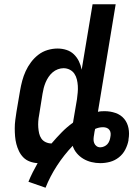

<svg xmlns="http://www.w3.org/2000/svg" viewBox="-20 -755 640 898"><path d="M193 123 113 95Q122 73 133 51Q144 29 156 8Q137 7 119.5 0.5Q102 -6 89.5 -18.5Q77 -31 69 -47.5Q61 -64 56.5 -81.5Q52 -99 50.5 -117.5Q49 -136 49 -155Q49 -174 51.5 -193.5Q54 -213 57 -232L74 -332Q78 -355 84 -377.5Q90 -400 100 -422Q110 -444 125 -464Q140 -484 159.5 -499Q179 -514 202.5 -521Q226 -528 249 -528Q271 -528 291 -521.5Q311 -515 325.5 -501Q340 -487 349 -468.5Q358 -450 362 -429L413 -735H521L438 -232Q446 -234 453.5 -234.5Q461 -235 469 -235Q496 -235 520.5 -226.5Q545 -218 560.5 -199.5Q576 -181 581 -155.5Q586 -130 581 -103Q581 -102 581 -101Q581 -100 581 -99Q577 -77 566 -55.5Q555 -34 536 -19Q517 -4 494.5 2Q472 8 449 8Q428 8 407.5 3Q387 -2 369.5 -12.5Q352 -23 339 -38.5Q326 -54 320 -73Q279 -30 246.5 20Q214 70 193 123ZM221 -84Q244 -111 268.5 -136Q293 -161 321 -181Q322 -184 322.5 -186.5Q323 -189 323 -191L340 -291Q342 -307 343.5 -322.5Q345 -338 344 -353.5Q343 -369 339.5 -383.5Q336 -398 328 -410Q320 -422 306.5 -429Q293 -436 277 -436Q264 -436 250.5 -431Q237 -426 226 -416.5Q215 -407 207 -395Q199 -383 193.5 -370Q188 -357 184.5 -343.5Q181 -330 179 -317L163 -217Q160 -202 159 -187.5Q158 -173 159 -159Q160 -145 163 -131.5Q166 -118 173.5 -107Q181 -96 194 -90Q207 -84 221 -84ZM449 -66Q458 -66 467 -70Q476 -74 482 -80.5Q488 -87 491.5 -96Q495 -105 496 -113Q498 -122 497.5 -131Q497 -140 492 -147Q487 -154 479 -157Q471 -160 462 -160Q452 -160 443 -158Q434 -156 425 -152Q423 -145 422 -138.5Q421 -132 420 -125Q418 -115 417.5 -105Q417 -95 420.5 -86Q424 -77 431.5 -71.5Q439 -66 449 -66Z"/></svg>

Font: Iosevka SS04 Semibold Extended
Style: Italic
Weight: 600
Width: 7
Italic angle: -9°
Monospace: yes
Designer: Belleve Invis
Foundry: Belleve Invis
Version: Version 19.0.0; ttfautohint (v1.8.4)